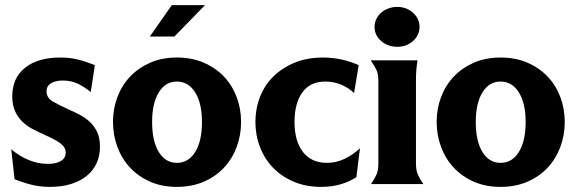

<svg xmlns="http://www.w3.org/2000/svg" viewBox="-20 -720 2257 751"><path d="M162 -363Q162 -337 187.5 -322.5Q213 -308 248 -292Q269 -283 291 -271.5Q313 -260 331 -243.5Q349 -227 360 -203.5Q371 -180 371 -146Q371 -110 357.5 -81Q344 -52 318.5 -31.5Q293 -11 257 0Q221 11 176 11Q138 11 105 3Q72 -5 37 -19L24 -136Q56 -109 92.5 -94Q129 -79 167 -79Q200 -79 218.5 -90.5Q237 -102 237 -123Q237 -136 230 -145.5Q223 -155 210.5 -163.5Q198 -172 180.5 -180.5Q163 -189 143 -198Q125 -206 104.5 -217Q84 -228 67 -244.5Q50 -261 39 -285Q28 -309 28 -343Q28 -415 78 -455Q128 -495 216 -495Q254 -495 285.5 -487Q317 -479 351 -465L335 -360Q309 -381 283.5 -393Q258 -405 226 -405Q196 -405 179 -394Q162 -383 162 -363Z M422 -243Q422 -295 439.5 -341Q457 -387 489.5 -421Q522 -455 568 -475Q614 -495 672 -495Q730 -495 776.5 -475Q823 -455 855.5 -421Q888 -387 905.5 -341Q923 -295 923 -243Q923 -191 905.5 -144.5Q888 -98 855.5 -63.5Q823 -29 776.5 -9Q730 11 672 11Q614 11 568 -9Q522 -29 489.5 -63.5Q457 -98 439.5 -144.5Q422 -191 422 -243ZM575 -243Q575 -168 601 -125.5Q627 -83 672 -83Q717 -83 743.5 -125.5Q770 -168 770 -243Q770 -316 743.5 -358.5Q717 -401 672 -401Q627 -401 601 -358.5Q575 -316 575 -243ZM652 -700H782L662 -577H566Z M1374 -27Q1346 -9 1312 1Q1278 11 1236 11Q1177 11 1129.5 -9Q1082 -29 1048.5 -63.5Q1015 -98 997 -144.5Q979 -191 979 -243Q979 -295 997 -341Q1015 -387 1049.5 -421Q1084 -455 1133 -475Q1182 -495 1243 -495Q1281 -495 1317 -487Q1353 -479 1383 -465L1365 -356Q1343 -377 1314 -389Q1285 -401 1253 -401Q1193 -401 1162.5 -358.5Q1132 -316 1132 -243Q1132 -168 1165 -125.5Q1198 -83 1259 -83Q1295 -83 1327.5 -98.5Q1360 -114 1388 -140Z M1607 -80Q1607 -54 1614.5 -37Q1622 -20 1636 0H1431Q1445 -20 1452.5 -37Q1460 -54 1460 -80V-404Q1460 -431 1452 -447.5Q1444 -464 1430 -484H1613Q1610 -464 1608.5 -446.5Q1607 -429 1607 -402ZM1445 -615Q1445 -631 1452 -645.5Q1459 -660 1471 -670.5Q1483 -681 1499.5 -687Q1516 -693 1534 -693Q1570 -693 1595.5 -670Q1621 -647 1621 -615Q1621 -582 1595.5 -559.5Q1570 -537 1534 -537Q1497 -537 1471 -559.5Q1445 -582 1445 -615Z M1688 -243Q1688 -295 1705.5 -341Q1723 -387 1755.5 -421Q1788 -455 1834 -475Q1880 -495 1938 -495Q1996 -495 2042.5 -475Q2089 -455 2121.5 -421Q2154 -387 2171.5 -341Q2189 -295 2189 -243Q2189 -191 2171.5 -144.5Q2154 -98 2121.5 -63.5Q2089 -29 2042.5 -9Q1996 11 1938 11Q1880 11 1834 -9Q1788 -29 1755.5 -63.5Q1723 -98 1705.5 -144.5Q1688 -191 1688 -243ZM1841 -243Q1841 -168 1867 -125.5Q1893 -83 1938 -83Q1983 -83 2009.5 -125.5Q2036 -168 2036 -243Q2036 -316 2009.5 -358.5Q1983 -401 1938 -401Q1893 -401 1867 -358.5Q1841 -316 1841 -243Z"/></svg>

Font: LT Museum
Style: Bold
Weight: 700
Designer: Daniel Lyons
Foundry: LyonsType
Version: Version 1.010